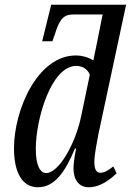

<svg xmlns="http://www.w3.org/2000/svg" viewBox="-20 -780 552 810"><path d="M140 10C210 10 255 -54 296 -153H301C293 -113 290 -84 290 -69C290 -21 314 10 354 10C405 10 447 -25 472 -49L458 -78C437 -61 420 -51 403 -51C386 -51 378 -67 378 -98C378 -128 390 -185 396 -218L512 -760H196L158 -606H201L212 -637C232 -702 250 -719 290 -719H413L385 -579C382 -565 377 -543 374 -525C354 -538 326 -546 300 -546C138 -546 39 -316 39 -154C39 -57 71 10 140 10ZM175 -50C150 -50 131 -80 131 -153C131 -275 195 -502 302 -502C326 -502 349 -490 359 -465L322 -288C298 -173 228 -50 175 -50Z"/></svg>

Font: Noto Serif ExtraCondensed
Style: Italic
Weight: 400
Width: 2
Italic angle: -12°
Designer: Monotype Design Team
Foundry: Monotype Imaging Inc.
Version: Version 2.014